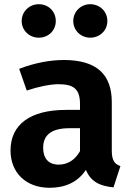

<svg xmlns="http://www.w3.org/2000/svg" viewBox="-20 -875 629 912"><path d="M164 -855C119 -855 83 -820 83 -775C83 -731 119 -696 164 -696C211 -696 245 -731 245 -775C245 -820 211 -855 164 -855ZM408 -855C364 -855 328 -820 328 -775C328 -731 364 -696 408 -696C455 -696 490 -731 490 -775C490 -820 455 -855 408 -855ZM511 -159V-390C511 -519 442 -590 283 -590C218 -590 143 -576 71 -548L107 -445C164 -464 220 -475 258 -475C329 -475 360 -453 360 -381V-353H294C125 -353 30 -285 30 -160C30 -56 102 17 216 17C284 17 347 -6 388 -68C411 -12 455 9 519 15L552 -86C525 -96 511 -112 511 -159ZM259 -93C211 -93 185 -122 185 -173C185 -235 226 -266 310 -266H360V-157C337 -116 302 -93 259 -93Z"/></svg>

Font: Glow Sans TC Normal
Style: Bold
Weight: 700
Designer: Ryoko NISHIZUKA (kana, bopomofo & ideographs); Paul D. Hunt (Latin, Greek & Cyrillic); Sandoll Communications, Soo-young
Version: Version 0.93